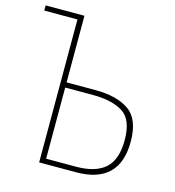

<svg xmlns="http://www.w3.org/2000/svg" viewBox="-107 -804 815 894"><g transform="rotate(15 301.0 -357.0)"><path d="M163 0H340Q550 0 550 -203Q550 -312 491 -352.5Q432 -393 329 -393H190V-714H3V-689H163ZM190 -25V-368H324Q416 -368 468.5 -335Q521 -302 521 -203Q521 -109 474.5 -67Q428 -25 333 -25Z"/></g></svg>

Font: Noto Sans Display Thin
Style: Regular
Weight: 250
Designer: Monotype Design Team
Foundry: Monotype Imaging Inc.
Version: Version 1.900